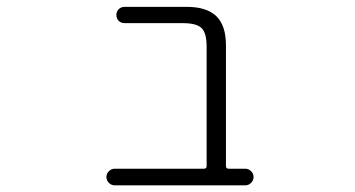

<svg xmlns="http://www.w3.org/2000/svg" viewBox="-20 -565 1040 563"><path d="M585.9 -428.7Q585.9 -467.8 571.3 -482.4Q556.6 -497.1 516.6 -497.1H345.7Q335 -497.1 328.1 -503.9Q321.3 -510.7 321.3 -521Q321.3 -531.2 328.1 -538.1Q335 -544.9 345.7 -544.9H527.3Q585.9 -544.9 614.3 -517.6Q642.6 -490.2 642.6 -431.6V-78.1Q642.6 -70.3 650.4 -70.3H699.2Q709 -70.3 716.3 -63Q723.6 -55.7 723.6 -45.9Q723.6 -36.1 716.3 -28.8Q709 -21.5 699.2 -21.5H316.4Q306.6 -21.5 299.3 -28.8Q292 -36.1 292 -45.9Q292 -55.7 299.3 -63Q306.6 -70.3 316.4 -70.3H578.1Q585.9 -70.3 585.9 -78.1Z"/></svg>

Font: Rounded Mgen+ 2m light
Style: Regular
Weight: 200
Designer: [Source Han Sans]
Ryoko NISHIZUKA  (kana & ideographs); Paul D. Hunt (Latin, Greek & Cyrillic); Wenlong ZHANG  (bopomofo
Version: Version 1.059.20150602